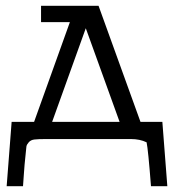

<svg xmlns="http://www.w3.org/2000/svg" viewBox="-20 -478 601 660"><path d="M2.9 162.1 20 -59.1H97.2L220.2 -401.9H121.1V-458H318.8L462.9 -59.1H538.1L555.2 162.1H499Q489.3 36.1 483.9 11.2Q460.9 0 430.2 0H137.2Q111.3 0 98.6 1.5Q85.9 2.9 78.9 11Q71.8 19 70.8 25.6Q69.8 32.2 67.9 54.2Q65.9 70.3 64.5 88.1Q63 106 61.5 127.9Q60.1 149.9 59.1 162.1ZM159.2 -59.1H391.1L274.9 -380.9Z"/></svg>

Font: CMU Concrete
Style: Roman
Weight: 500
Version: Version 0.7.0